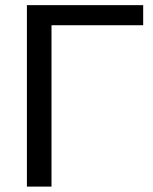

<svg xmlns="http://www.w3.org/2000/svg" viewBox="-20 -708 582 728"><path d="M522.9 -688.5V-612.3H175.3V-0.5H82V-688.5Z"/></svg>

Font: Liberation Sans
Style: Regular
Weight: 400
Designer: Steve Matteson
Foundry: Ascender Corporation
Version: Version 2.00.1